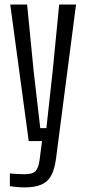

<svg xmlns="http://www.w3.org/2000/svg" viewBox="-20 -620 372 844"><path d="M87 203.8Q73.5 203.8 55 202.2Q36.5 200.6 23.3 198.4V142.3Q35.2 143.6 53.1 144.7Q71 145.9 86.2 145.9Q123 145.9 136.2 132.2Q149.3 118.5 154 83.2L164.8 0H106.2L25.1 -600H99.2L127.7 -309.1L157 -56.7H183.9L211.7 -309.1L240.1 -600H314.2L226.1 78.3Q220.2 123 205.6 150.8Q191 178.5 162.5 191.2Q134 203.8 87 203.8Z"/></svg>

Font: Big Shoulders Thin
Style: Regular
Weight: 100
Designer: Patric King
Foundry: XO Type Co
Version: Version 2.002